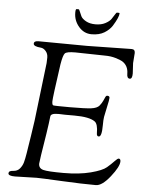

<svg xmlns="http://www.w3.org/2000/svg" viewBox="-60 -938 750 994"><g transform="rotate(5 315.5 -441.5)"><path d="M292 -872Q292 -891 297 -891H308Q311 -891 315 -880Q319 -869 325.5 -856Q332 -843 352 -832Q372 -821 401.5 -821Q431 -821 452 -832Q473 -843 482 -856Q491 -869 497.5 -880Q504 -891 507 -891H514Q521 -891 521 -889Q521 -869 492 -822Q478 -800 451.5 -784Q425 -768 385.5 -768Q346 -768 319 -799.5Q292 -831 292 -872ZM167 -3 55 0Q20 0 20 -13.5Q20 -27 42.5 -28Q65 -29 77.5 -44Q90 -59 95 -77Q100 -95 105 -126Q110 -157 110.5 -161.5Q111 -166 119 -215Q127 -264 131 -296L167 -599Q168 -608 168 -628Q168 -648 156 -661.5Q144 -675 130 -676Q92 -679 92 -693.5Q92 -708 115 -708L368 -706L599 -710Q617 -710 617 -691L613 -638L616 -584Q616 -556 603 -556Q588 -556 588 -580Q588 -623 555 -643Q545 -649 520 -656.5Q495 -664 464 -664L310 -667Q266 -667 256.5 -657Q247 -647 239 -599Q214 -424 214 -405Q214 -386 220.5 -384Q227 -382 307 -382Q387 -382 417.5 -386Q448 -390 459.5 -404Q471 -418 477 -432Q483 -446 486 -452Q489 -458 495 -458Q507 -458 507 -448Q507 -438 498.5 -400.5Q490 -363 487.5 -347.5Q485 -332 485 -304Q485 -244 469 -244Q458 -244 458 -260Q458 -308 441 -320Q412 -341 334 -341H286L255 -342Q252 -342 249 -342Q211 -342 210 -325Q207 -295 198 -236Q174 -88 174 -77Q174 -53 198 -46.5Q222 -40 303.5 -40Q385 -40 444.5 -55.5Q504 -71 525.5 -89.5Q547 -108 561.5 -123.5Q576 -139 582 -139Q592 -139 592 -125Q592 -98 550 -45Q508 8 476 8Q404 8 296.5 2.5Q189 -3 167 -3Z"/></g></svg>

Font: Sorts Mill Goudy
Style: Italic
Weight: 400
Italic angle: -7.40001°
Version: Version 003.101